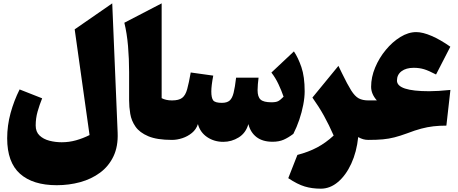

<svg xmlns="http://www.w3.org/2000/svg" viewBox="-20 -846 2768 1161"><path d="M658.7 -825.7 691.4 -43.5Q694.8 39.6 666 99.6Q637.2 159.7 585 198.2Q532.7 236.8 465.1 255.4Q397.5 273.9 323.2 273.9Q178.7 273.9 101.1 204.8Q23.4 135.7 23.4 -9.8Q23.4 -86.9 43.9 -162.1Q64.5 -237.3 98.6 -305.2L234.9 -251.5Q218.8 -211.9 207.3 -171.4Q195.8 -130.9 195.8 -87.4Q195.8 -48.8 219.2 -26.6Q242.7 -4.4 278.8 4.9Q314.9 14.2 353 14.2Q397.9 14.2 439.7 2.4Q481.4 -9.3 521.5 -29.3L431.6 -668.5Z M957.5 -825.7V-252.4Q983.4 -238.8 1020 -238.8H1020.5V0H1020Q929.2 0 876.7 -22.2Q824.2 -44.4 799.3 -80.3Q774.4 -116.2 767.6 -158Q760.7 -199.7 760.7 -238.8V-410.6Q760.7 -489.3 754.2 -567.1Q747.6 -645 731.9 -708.5Z M1627.9 11.2Q1568.4 11.2 1531.5 -16.8Q1494.6 -44.9 1481.9 -95.7Q1466.8 -42 1423.6 -15.1Q1380.4 11.7 1330.1 11.7Q1275.4 11.7 1232.9 -16.8Q1190.4 -45.4 1176.8 -95.7Q1166.5 -63.5 1140.6 -42.2Q1114.7 -21 1082.5 -10.5Q1050.3 0 1020.5 0Q1008.8 0 1002.9 -8.3Q997.1 -16.6 997.1 -41V-197.8Q997.1 -222.2 1002.9 -230.5Q1008.8 -238.8 1020.5 -238.8Q1061.5 -238.8 1081.5 -254.2Q1101.6 -269.5 1111.8 -306.6Q1122.1 -343.8 1133.3 -407.7L1269.5 -388.7Q1257.8 -328.1 1257.8 -293Q1257.8 -254.4 1269 -239.3Q1280.3 -224.1 1321.8 -224.1Q1352.5 -224.1 1368.4 -237.8Q1384.3 -251.5 1392.6 -284.7Q1400.9 -317.9 1407.7 -376.5H1543.5Q1541 -358.4 1539.3 -337.2Q1537.6 -315.9 1537.6 -300.8Q1537.6 -260.3 1555.7 -243.9Q1573.7 -227.5 1621.6 -227.5Q1648.9 -227.5 1662.1 -234.4Q1675.3 -241.2 1694.8 -261.2Q1682.1 -298.3 1663.8 -337.2Q1645.5 -376 1621.1 -407.2L1757.3 -535.2Q1782.7 -497.6 1802.5 -440.2Q1822.3 -382.8 1822.3 -293.5Q1822.3 -256.8 1813.7 -212.2Q1805.2 -167.5 1789.8 -122.1Q1774.4 -76.7 1753.9 -36.6Q1723.6 -13.7 1695.3 -1.2Q1667 11.2 1627.9 11.2Z M2026.4 -447.8 2047.9 -403.3Q2081.1 -335 2103.5 -299.3Q2126 -263.7 2149.2 -251.2Q2172.4 -238.8 2207.5 -238.8H2208V0H2207.5Q2189.9 0 2175.8 -4.2Q2161.6 -8.3 2146 -17.1Q2136.7 72.8 2104.2 143.3Q2071.8 213.9 2023.9 254.4Q1976.1 294.9 1919.9 294.9Q1866.7 294.9 1822.8 281.7Q1778.8 268.6 1723.1 231.4L1778.3 90.8Q1845.7 73.2 1897.9 45.4Q1950.2 17.6 1997.6 -26.4Q1969.7 -90.3 1939 -145.8Q1908.2 -201.2 1869.1 -255.9Z M2497.1 -651.9Q2536.1 -651.9 2589.6 -628.9Q2643.1 -606 2703.1 -563.5L2616.7 -395.5Q2572.3 -418.9 2543.9 -427.5Q2515.6 -436 2481.9 -436Q2435.5 -436 2408 -415.3Q2380.4 -394.5 2380.4 -358.9Q2380.4 -294.4 2575.2 -294.4Q2627.4 -294.4 2703.6 -302.2L2679.2 -86.4Q2637.7 -86.4 2601.3 -82.3Q2564.9 -78.1 2527.1 -68.1Q2489.3 -58.1 2442.4 -40Q2399.9 -24.4 2365.7 -15.6Q2331.5 -6.8 2295.2 -3.4Q2258.8 0 2208 0Q2195.3 0 2189.9 -9.3Q2184.6 -18.6 2184.6 -41V-197.8Q2184.6 -220.2 2189.9 -229.5Q2195.3 -238.8 2208 -238.8H2258.8Q2224.1 -277.8 2224.1 -321.3Q2224.1 -379.4 2248.5 -437.7Q2272.9 -496.1 2313 -544.4Q2353 -592.8 2401.1 -622.3Q2449.2 -651.9 2497.1 -651.9Z"/></svg>

Font: Pinar-DS3-FD Black
Style: Regular
Weight: 900
Designer: Amin Abedi
Version: Version 3.000